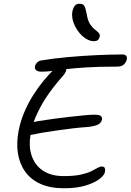

<svg xmlns="http://www.w3.org/2000/svg" viewBox="-20 -999 698 1026"><path d="M321 7Q248 7 196 -16.5Q144 -40 114 -82.5Q84 -125 75.5 -181.5Q67 -238 80 -303Q90 -353 110.5 -401Q131 -449 158 -491.5Q185 -534 214 -569Q238 -597 260 -620Q229 -616 202 -616Q182 -616 173 -624Q164 -632 167 -645Q168 -653 176.5 -663Q185 -673 200 -676Q266 -687 344.5 -694Q423 -701 499 -704.5Q575 -708 634 -708Q648 -708 654 -701Q660 -694 658 -683Q654 -666 642 -654.5Q630 -643 605 -643Q510 -643 445 -639Q380 -635 336 -630Q335 -629 334 -629Q334 -626 333 -621Q330 -609 315 -592Q275 -547 240.5 -498.5Q206 -450 182 -399Q169 -373 160 -347Q172 -350 186 -352Q223 -358 266 -364Q309 -370 350.5 -374.5Q392 -379 427 -382.5Q462 -386 484 -386Q511 -386 519 -379Q527 -372 525 -360Q520 -338 496 -330Q472 -322 444 -320Q411 -318 373 -313.5Q335 -309 296 -303.5Q257 -298 222 -292.5Q187 -287 162 -281Q151 -279 143 -278Q133 -218 148 -171Q165 -117 209 -87.5Q253 -58 320 -58Q375 -58 410 -65.5Q445 -73 466.5 -83.5Q488 -94 501 -101.5Q514 -109 523 -109Q537 -109 540 -101Q543 -93 541 -81Q538 -63 511.5 -42.5Q485 -22 437.5 -7.5Q390 7 321 7ZM481 -779Q459 -779 436.5 -794Q414 -809 396.5 -833.5Q379 -858 370.5 -886Q362 -914 367 -939Q371 -957 379.5 -968Q388 -979 404 -979Q423 -979 430 -968.5Q437 -958 444 -921Q449 -889 461 -870.5Q473 -852 486 -842Q499 -832 507 -824Q515 -816 513 -804Q510 -791 503 -785Q496 -779 481 -779Z"/></svg>

Font: Shantell Sans Light Light
Style: Italic
Weight: 300
Italic angle: -11°
Version: Version 1.008;[ac192a2d6]